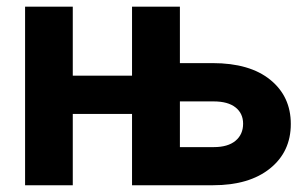

<svg xmlns="http://www.w3.org/2000/svg" viewBox="-20 -548 901 568"><path d="M195.3 -324.2H370.6V-528.3H512.2V-361.3H608.9Q718.8 -361.3 779.5 -312Q840.3 -262.7 840.3 -181.2Q840.3 -99.1 778.8 -49.6Q717.3 0 610.4 0H370.6V-210.9H195.3V0H54.2V-528.3H195.3ZM512.2 -248V-112.8H612.3Q654.3 -112.8 676.8 -131.6Q699.2 -150.4 699.2 -182.1Q699.2 -212.4 676.8 -230.2Q654.3 -248 612.3 -248Z"/></svg>

Font: Roboto
Style: Bold
Weight: 700
Designer: Google
Version: Version 2.134; 2016; ttfautohint (v1.6)